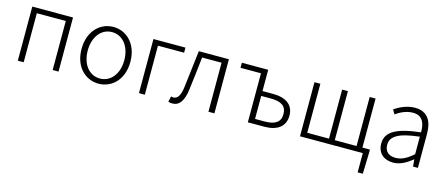

<svg xmlns="http://www.w3.org/2000/svg" viewBox="-49 -1094 4235 1831"><g transform="rotate(15 2068.0 -178.5)"><path d="M100 0H158V-484H444V0H502V-534H100Z M899 13C1028 13 1140 -89 1140 -266C1140 -444 1028 -547 899 -547C770 -547 658 -444 658 -266C658 -89 770 13 899 13ZM899 -38C794 -38 719 -130 719 -266C719 -403 794 -496 899 -496C1004 -496 1080 -403 1080 -266C1080 -130 1004 -38 899 -38Z M1296 0H1354V-484H1612V-534H1296Z M1629 13C1696 13 1738 -43 1752 -161C1766 -269 1778 -376 1790 -484H1982V0H2041V-534H1744C1730 -413 1715 -294 1701 -174C1691 -85 1665 -45 1623 -45C1614 -45 1607 -47 1600 -49L1588 6C1600 11 1611 13 1629 13Z M2371 0H2533C2659 0 2738 -54 2738 -164C2738 -271 2659 -324 2533 -324H2429V-534H2169V-484H2371ZM2429 -49V-276H2523C2628 -276 2679 -242 2679 -164C2679 -84 2628 -49 2523 -49Z M2886 0H3506V190H3557L3563 -14V-50H3489V-534H3431V-50H3216V-534H3159V-50H2944V-534H2886Z M3807 13C3876 13 3939 -24 3992 -68H3996L4002 0H4050V-338C4050 -456 4005 -547 3877 -547C3791 -547 3717 -505 3677 -478L3702 -435C3740 -462 3800 -496 3870 -496C3971 -496 3993 -414 3991 -335C3757 -309 3652 -252 3652 -135C3652 -35 3721 13 3807 13ZM3819 -37C3759 -37 3710 -64 3710 -138C3710 -219 3781 -269 3991 -292V-119C3929 -65 3878 -37 3819 -37Z"/></g></svg>

Font: Noto Sans CJK SC Light
Style: Regular
Weight: 300
Designer: Ryoko NISHIZUKA 西塚涼子 (kana, bopomofo & ideographs); Paul D. Hunt (Latin, Greek & Cyrillic); Sandoll Communications 산돌커뮤니
Foundry: Adobe
Version: Version 2.004;hotconv 1.0.118;makeotfexe 2.5.65603